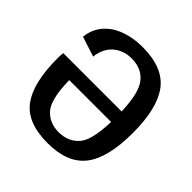

<svg xmlns="http://www.w3.org/2000/svg" viewBox="-181 -825 974 974"><g transform="rotate(45 306.0 -338.0)"><path d="M301 5Q444 5 507.5 -77Q571 -159 571 -338.5Q571 -512.5 509 -596.5Q446 -681 299 -681V-601Q376.5 -601 415.5 -545Q454 -489 454 -337Q454 -174 413.5 -124Q372.5 -74 301 -74Q234 -74 193 -121.5Q155.5 -167.5 153 -299H466.5V-374.5H35Q32.5 -358 32.5 -336Q32.5 -159.5 93.5 -77.5Q154 5 301 5ZM154.5 -469Q157.5 -501 170 -525.8Q182.5 -550.5 201.8 -567Q221 -583.5 246 -592.2Q271 -601 299 -601L307 -648L299 -681Q259.5 -681 223.5 -674Q187.5 -667 157.2 -653.2Q127 -639.5 103.5 -618.2Q80 -597 65.2 -568.5Q50.5 -540 46.5 -504Z"/></g></svg>

Font: Anybody Thin Medium
Style: Regular
Weight: 500
Version: Version 1.113;gftools[0.9.25]